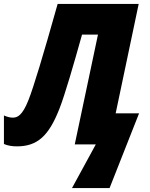

<svg xmlns="http://www.w3.org/2000/svg" viewBox="-61 -734 760 976"><path d="M305 222H496L646 -158H527L644 -714H232C157 -447 110 -292 84 -226C53 -147 28 -136 4 -136C-8 -136 -23 -139 -41 -147V-2C-21 7 3 10 25 10C129 10 187 -43 241 -181C269 -252 314 -408 356 -558H437L319 0H426Z"/></svg>

Font: Noto Sans Condensed Black
Style: Italic
Weight: 900
Width: 3
Italic angle: -12°
Designer: Monotype Design Team
Foundry: Monotype Imaging Inc.
Version: Version 2.013